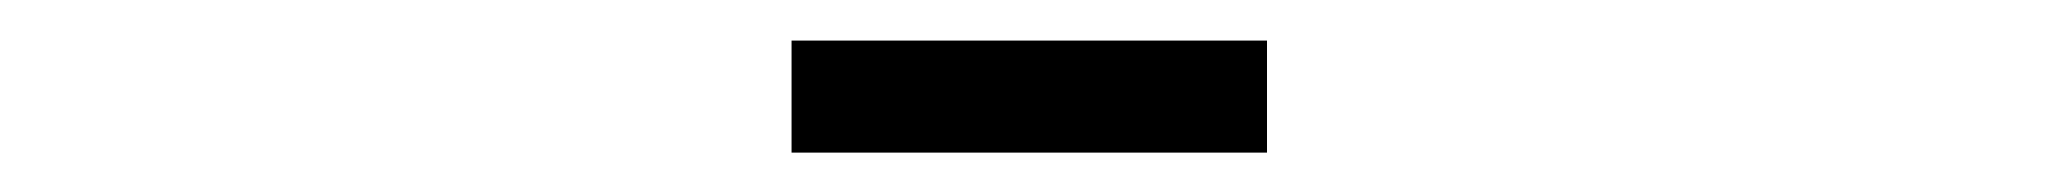

<svg xmlns="http://www.w3.org/2000/svg" viewBox="-20 -540 1040 97"><path d="M379.9 -462.9V-519.5H620.1V-462.9Z"/></svg>

Font: GenEi Gothic M SemiLight
Style: Regular
Weight: 350
Designer: o_tamon (Modified); [Source Han Sans]
Ryoko NISHIZUKA  (kana & ideographs); Paul D. Hunt (Latin, Greek & Cyrillic); Wenl
Version: Version 1.1a;Original Version 1.004